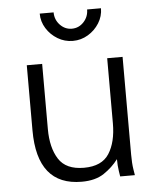

<svg xmlns="http://www.w3.org/2000/svg" viewBox="-52 -768 665 820"><g transform="rotate(-5 280.0 -357.5)"><path d="M140.6 -507.8V-228.5Q140.6 -148.4 171.9 -99.4Q203.1 -50.3 280.3 -50.3Q356.9 -50.3 388.2 -99.4Q419.4 -148.4 419.4 -228.5V-507.8H485.4V-88.4Q485.4 -51.8 489.5 -25.9Q493.7 0 493.7 0H430.7Q430.7 0 427 -23.4Q423.3 -46.9 423.3 -74.7Q397.9 -41 361.1 -16.4Q324.2 8.3 265.6 8.3Q74.7 8.3 74.7 -228.5V-507.8ZM280.3 -594.2Q245.1 -594.2 215.3 -612.1Q185.5 -629.9 167.2 -659.2Q148.9 -688.5 148.9 -722.7H208.5Q208.5 -691.4 229.7 -668.9Q251 -646.5 280.3 -646.5Q310.1 -646.5 331.1 -668.9Q352.1 -691.4 352.1 -722.7H411.6Q411.6 -688.5 393.3 -659.2Q375 -629.9 345.2 -612.1Q315.4 -594.2 280.3 -594.2Z"/></g></svg>

Font: Giphurs Light
Style: Regular
Weight: 300
Version: Version 0.920; ttfautohint (v1.8.4.7-5d5b)